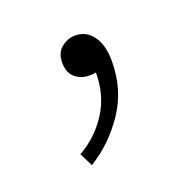

<svg xmlns="http://www.w3.org/2000/svg" viewBox="-56 -121 321 325"><g transform="rotate(-20 104.0 42.0)"><path d="M60 150 48 126Q80 108 100 77Q120 46 120 5Q115 6 108 6Q93 6 82.5 -3Q72 -12 72 -30Q72 -48 83.5 -57Q95 -66 108 -66Q128 -66 140 -49.5Q152 -33 152 -4Q152 47 125.5 86.5Q99 126 60 150Z"/></g></svg>

Font: Assistant ExtraLight
Style: Regular
Weight: 200
Designer: Hebrew By Ben Nathan, Latin by Paul Hunt
Version: Version 3.000